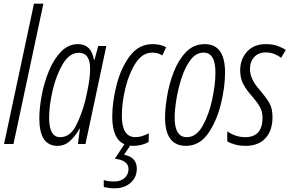

<svg xmlns="http://www.w3.org/2000/svg" viewBox="-20 -780 1568 1040"><path d="M53 0 215 -760H164L2 0Z M246 -142Q246 -207 265 -289.5Q284 -372 320 -433Q356 -494 407 -494Q468 -494 468 -408Q468 -370 460.5 -325.5Q453 -281 441 -232Q422 -158 390.5 -97.5Q359 -37 306 -37Q246 -37 246 -142ZM411 -83H413L402 0H443L556 -531H512L492 -456H489Q474 -541 403 -541Q350 -541 310.5 -500Q271 -459 245 -396Q219 -333 206 -263.5Q193 -194 193 -138Q193 10 291 10Q329 10 357.5 -15Q386 -40 411 -83Z M602 240Q653 240 687 210.5Q721 181 721 133Q721 72 652 58L685 9Q693 10 703 10Q727 10 748.5 4Q770 -2 785 -11L786 -58Q746 -37 714 -37Q640 -37 640 -153Q640 -222 659 -301.5Q678 -381 714.5 -438Q751 -495 805 -495Q835 -495 859 -480L880 -524Q850 -541 806 -541Q731 -541 682.5 -475.5Q634 -410 611 -318Q588 -226 588 -148Q588 -27 654 1L602 80Q676 88 676 136Q676 165 655 184Q634 203 599 203Q562 203 542 195V233Q555 236 569 238Q583 240 602 240Z M1199 -387Q1199 -541 1089 -541Q1029 -541 987.5 -498Q946 -455 921 -390Q896 -325 885 -258Q874 -191 874 -144Q874 10 987 10Q1060 10 1106.5 -56Q1153 -122 1176 -214.5Q1199 -307 1199 -387ZM926 -143Q926 -183 935.5 -242Q945 -301 964 -359Q983 -417 1012.5 -456Q1042 -495 1083 -495Q1147 -495 1147 -387Q1147 -324 1129.5 -241.5Q1112 -159 1077.5 -98Q1043 -37 992 -37Q926 -37 926 -143Z M1456 -146Q1456 -194 1438 -224Q1420 -254 1385 -295Q1334 -352 1334 -406Q1334 -446 1357 -471Q1380 -496 1420 -496Q1445 -496 1466 -487.5Q1487 -479 1503 -467L1528 -510Q1509 -522 1482.5 -531.5Q1456 -541 1420 -541Q1355 -541 1318 -500Q1281 -459 1281 -399Q1281 -355 1298.5 -323Q1316 -291 1344 -260Q1376 -223 1389 -198.5Q1402 -174 1402 -142Q1402 -37 1308 -37Q1279 -37 1253.5 -46.5Q1228 -56 1211 -69V-14Q1226 -5 1252 2.5Q1278 10 1311 10Q1379 10 1417.5 -31Q1456 -72 1456 -146Z"/></svg>

Font: Noto Sans Display Condensed Light
Style: Italic
Weight: 300
Width: 3
Designer: Monotype Design team
Foundry: Monotype Imaging Inc.
Version: 1.000